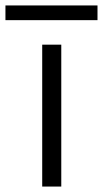

<svg xmlns="http://www.w3.org/2000/svg" viewBox="-82 -685 378 705"><path d="M73 0V-521H143V0ZM-62 -611V-665H276V-611Z"/></svg>

Font: DM Sans 10pt Light
Style: Regular
Weight: 300
Version: Version 4.004;gftools[0.9.30]